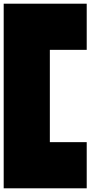

<svg xmlns="http://www.w3.org/2000/svg" viewBox="-20 -1020 561 1040"><path d="M0 0V-1000H449.7V-750H250V-250H449.7V0Z"/></svg>

Font: Minecraft five bold
Style: Regular
Weight: 400
Designer: AngelloENF2
Foundry: https://fontstruct.com
Version: Version 1.0